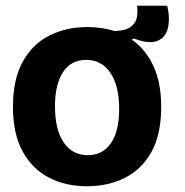

<svg xmlns="http://www.w3.org/2000/svg" viewBox="-20 -633 644 667"><path d="M282 14Q207 14 149 -16.5Q91 -47 58 -108Q25 -169 25 -262Q25 -357 59 -418.5Q93 -480 151.5 -509.5Q210 -539 283 -539Q335 -539 379 -525Q417 -527 434.5 -540Q452 -553 455.5 -572.5Q459 -592 456 -613H561Q571 -570 563.5 -536.5Q556 -503 527 -491Q498 -479 446 -499L437 -496Q485 -463 512.5 -404.5Q540 -346 540 -262Q540 -166 506 -105Q472 -44 413.5 -15Q355 14 282 14ZM285 -94Q337 -94 365.5 -136Q394 -178 394 -254Q394 -335 363.5 -380Q333 -425 279 -425Q227 -425 199 -382.5Q171 -340 171 -264Q171 -183 201 -138.5Q231 -94 285 -94Z"/></svg>

Font: Bricolage Grotesque 96pt Bricolage Grotesque 48pt Regular
Style: Bold
Weight: 700
Designer: Mathieu Triay
Foundry: Atelier Triay
Version: Version 1.001; ttfautohint (v1.8.4.7-5d5b);gftools[0.9.33.de